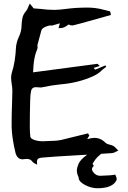

<svg xmlns="http://www.w3.org/2000/svg" viewBox="-20 -838 705 1054"><path d="M458.5 11.2 405.8 14.2Q259.3 22.5 210.9 27.3Q191.9 29.3 186.5 36.1Q182.6 41 182.6 50.8Q182.6 55.7 184.1 65.9L172.4 60.1Q164.6 57.1 159.7 51.3Q147.9 34.2 127.4 34.2Q121.6 34.2 115.5 35.4Q109.4 36.6 105 36.6Q91.3 36.6 83 30.3Q74.7 23.9 70.6 15.6Q66.4 7.3 64.9 0.5Q45.9 -78.6 43.9 -138.7V-168.9Q43.9 -214.8 45.9 -260.3Q47.4 -299.3 47.9 -339.4Q47.9 -357.9 44.4 -376Q41 -398.9 41 -411.1Q41 -425.3 44.9 -438.5Q64.5 -499 67.9 -581.1Q71.3 -609.9 84.5 -637.7Q98.6 -668 98.6 -701.2Q99.1 -720.7 103.3 -740Q107.4 -759.3 123 -777.3Q130.4 -786.1 134.8 -799.3L143.6 -818.4L164.6 -792L201.7 -789.1Q241.7 -783.7 280.8 -783.7Q310.1 -784.7 338.9 -788.6Q395 -796.4 460 -796.4Q507.3 -796.4 551.8 -783.7L583 -775.9Q585 -775.4 585.2 -773.7Q585.4 -772 586.4 -768.1L588.9 -755.9L537.1 -741.2Q385.3 -698.2 376.5 -698.2Q366.7 -698.2 356.9 -703.6L350.6 -699.2Q330.1 -684.1 314.9 -684.1H312.5L301.3 -683.6L308.6 -710L264.6 -697.3Q262.7 -698.2 258.3 -698.2Q245.6 -698.2 228.8 -690.7Q211.9 -683.1 207.5 -672.4Q197.8 -639.2 189.5 -605.5L185.1 -588.4Q185.1 -585.9 185.8 -583.7Q186.5 -581.5 186.5 -579.6Q186.5 -571.3 180.7 -558.1Q171.9 -538.1 166 -498.5Q163.6 -481 161.6 -440.9L515.6 -487.8L527.3 -475.6L494.1 -465.3L502.4 -455.6L558.6 -479L563.5 -471.7L554.7 -464.8Q546.9 -459.5 540.5 -453.6Q520.5 -433.1 494.6 -421.4Q412.1 -382.8 309.1 -374.5Q262.7 -369.6 216.3 -359.9L214.8 -359.4Q211.9 -357.9 203.1 -357.9Q196.8 -357.9 189.9 -358.6Q183.1 -359.4 176.8 -359.4Q156.2 -359.4 151.4 -341.8Q146 -317.9 146 -293L145.5 -282.2Q143.6 -213.9 143.6 -142.1Q143.6 -112.8 146.5 -87.4Q148.4 -77.1 167.5 -70.1Q186.5 -63 213.4 -62.5L226.1 -63Q242.2 -64.5 258.8 -64.5Q300.8 -64.5 329.6 -73.2L463.4 -106L470.2 -93.8L459.5 -76.2L460 -75.7Q460.9 -75.7 461.9 -74.7Q481.4 -81.1 498 -81.1Q533.2 -81.1 559.1 -54.2Q566.9 -47.4 582 -43.9Q592.8 -41.5 602.1 -37.1Q612.3 -30.3 619.6 -21.5L629.4 -11.2L616.7 -5.4Q606.9 1 596.2 2.4L535.6 6.3Q525.9 14.2 516.6 22.5Q503.9 35.2 495.6 49.3Q492.2 55.7 487.8 61.5Q488.8 63 490.5 65.2Q492.2 67.4 493.4 69.1Q494.6 70.8 494.6 71.8Q494.6 73.2 493.7 73.7Q484.9 83 484.9 91.8Q484.9 96.7 490.7 105.5Q505.9 127 529.8 127Q543.9 127 560.1 125.5Q572.3 124.5 583 124.5Q593.3 124 603.5 122.1L612.8 120.6Q614.3 125.5 616.7 130.4Q620.6 137.7 620.6 144.5Q620.6 147.5 619.6 150.9Q598.6 195.3 515.1 195.3Q481.9 195.3 448.2 178.2Q417.5 162.1 412.1 143.6V140.1Q412.1 137.7 411.6 135.3Q401.9 115.7 401.9 97.2Q401.9 83 411.6 60.5Q420.9 38.6 458.5 11.2Z"/></svg>

Font: Unutterable
Style: Regular
Weight: 400
Designer: GGBotNet
Foundry: f0n7.com
Version: 1.00